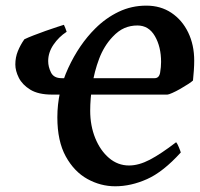

<svg xmlns="http://www.w3.org/2000/svg" viewBox="-20 -650 714 685"><path d="M577.1 -312.5H166Q116.7 -312.5 88.1 -330.1Q59.6 -347.7 47.1 -372.6Q34.7 -397.5 34.7 -419.9Q34.7 -445.3 43.7 -467.5Q52.7 -489.7 66.9 -509.8Q78.6 -515.6 99.4 -523.7Q120.1 -531.7 142.8 -539.8Q165.5 -547.9 183.6 -553.7Q201.7 -559.6 208 -561.5Q209.5 -559.1 213.1 -549.8Q216.8 -540.5 217.8 -536.6Q189.9 -518.6 170.9 -490.7Q151.9 -462.9 151.9 -432.1Q151.9 -411.6 161.9 -391.4Q171.9 -371.1 199.7 -371.1H531.7Q547.9 -371.1 551.3 -391.1Q554.7 -411.1 554.7 -429.2Q554.7 -482.9 532.7 -521Q510.7 -559.1 470.2 -559.1Q445.3 -559.1 423.8 -549.8Q402.3 -540.5 381.8 -518.6Q351.1 -486.3 333.7 -440.4Q316.4 -394.5 309.1 -345.7Q301.8 -296.9 301.8 -254.9Q301.8 -201.7 319.8 -157.2Q337.9 -112.8 369.1 -86.2Q400.4 -59.6 440.4 -59.6Q475.1 -59.6 514.4 -80.1Q553.7 -100.6 608.4 -142.6Q612.3 -138.7 618.2 -124.5Q624 -110.4 625 -106Q562 -36.6 504.6 -11Q447.3 14.6 391.1 14.6Q338.9 14.6 291.7 -11.5Q244.6 -37.6 214.6 -92Q184.6 -146.5 184.6 -231.4Q184.6 -323.2 223.4 -407.2Q262.2 -491.2 319.8 -548.3Q357.4 -585.9 403.3 -607.9Q449.2 -629.9 502 -629.9Q553.2 -629.9 591.6 -604.2Q629.9 -578.6 651.4 -534.2Q672.9 -489.7 672.9 -433.6Q672.9 -418.5 671.6 -398.9Q670.4 -379.4 668.5 -362.8Q664.1 -358.4 651.4 -350.1Q638.7 -341.8 623.3 -333Q607.9 -324.2 594.7 -318.4Q581.5 -312.5 577.1 -312.5Z"/></svg>

Font: Gentium Plus
Style: Bold Italic
Weight: 700
Italic angle: -8°
Designer: Victor Gaultney, Annie Olsen, Iska Routamaa, Becca Hirsbrunner
Foundry: SIL International
Version: Version 6.101